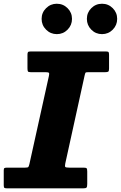

<svg xmlns="http://www.w3.org/2000/svg" viewBox="-46 -1032 662 1052"><path d="M513 -845Q547.5 -845 571.8 -869.5Q596 -894 596 -928.5Q596 -963 571.8 -987.2Q547.5 -1011.5 513 -1011.5Q478.5 -1011.5 454.2 -987.2Q430 -963 430 -928.5Q430 -894 454.2 -869.5Q478.5 -845 513 -845ZM265.5 -845Q300 -845 324.2 -869.5Q348.5 -894 348.5 -928.5Q348.5 -963 324.2 -987.2Q300 -1011.5 265 -1011.5Q231 -1011.5 206.5 -987.2Q182 -963 182 -928.5Q182 -894 206.5 -869.5Q231 -845 265.5 -845ZM-25.5 -16.5Q-25.5 -5 -21.5 -2.5Q-17.5 0 -5.5 0H409Q424 0 428 -4.2Q432 -8.5 432 -24V-92.5Q432 -107 428.2 -110.2Q424.5 -113.5 410 -113.5H334Q315.5 -113.5 312 -117Q308.5 -120.5 311.5 -135.5L418 -620Q420.5 -630.5 422.5 -633.5Q424.5 -636.5 438 -636.5H530.5Q543.5 -636.5 547.5 -639.8Q551.5 -643 551.5 -656.5V-730.5Q551.5 -742.5 549 -746.2Q546.5 -750 535 -750H121.5Q110.5 -750 107.5 -746.5Q104.5 -743 104.5 -732V-658Q104.5 -644.5 107.2 -640.5Q110 -636.5 123 -636.5H203Q219 -636.5 222 -632.8Q225 -629 222 -616L115 -132.5Q112 -120.5 109.2 -117Q106.5 -113.5 91.5 -113.5H-6.5Q-17.5 -113.5 -21.5 -111.2Q-25.5 -109 -25.5 -98.5Z"/></svg>

Font: Besley ExtraBold
Style: Italic
Weight: 800
Italic angle: -13°
Designer: Owen Earl
Foundry: indestructible type*
Version: Version 2.001